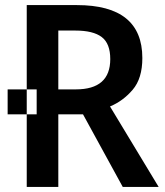

<svg xmlns="http://www.w3.org/2000/svg" viewBox="-20 -734 647 754"><path d="M124 -285H10V-383H124ZM276 -614Q346 -614 379.5 -588.5Q413 -563 413 -502Q413 -383 278 -383H209V-614ZM282 -714H85V0H209V-285H306L462 0H603L412 -316Q463 -337 501 -381.5Q539 -426 539 -506Q539 -714 282 -714Z"/></svg>

Font: Noto Sans Display Medium
Style: Regular
Weight: 500
Designer: Monotype Design Team
Foundry: Monotype Imaging Inc.
Version: Version 1.900